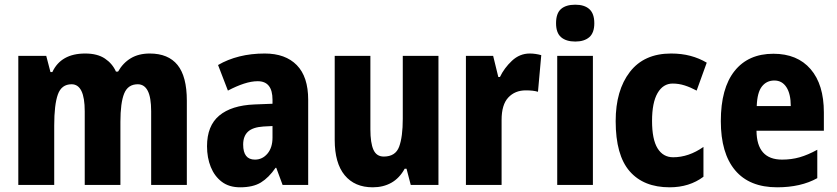

<svg xmlns="http://www.w3.org/2000/svg" viewBox="-20 -788 3564 818"><path d="M618 -560Q697 -560 736.5 -511Q776 -462 776 -359V0H624V-314Q624 -373 609.5 -401Q595 -429 567 -429Q525 -429 509 -389.5Q493 -350 493 -269V0H341V-314Q341 -429 285 -429Q242 -429 226.5 -385.5Q211 -342 211 -253V0H58V-550H177L195 -481H203Q240 -560 343 -560Q395 -560 427 -538.5Q459 -517 474 -483H483Q504 -520 537.5 -540Q571 -560 618 -560Z M1108 -560Q1196 -560 1244.5 -510.5Q1293 -461 1293 -363V0H1184L1157 -73H1154Q1125 -31 1091.5 -10.5Q1058 10 1003 10Q956 10 925 -13.5Q894 -37 878 -76.5Q862 -116 862 -165Q862 -252 914 -295.5Q966 -339 1064 -343L1141 -346V-363Q1141 -442 1078 -442Q1051 -442 1019 -431.5Q987 -421 951 -402L909 -511Q950 -535 1000 -547.5Q1050 -560 1108 -560ZM1102 -249Q1057 -246 1036.5 -227Q1016 -208 1016 -172Q1016 -108 1066 -108Q1098 -108 1119.5 -133.5Q1141 -159 1141 -202V-251Z M1848 -550V0H1730L1712 -69H1704Q1682 -29 1647.5 -9.5Q1613 10 1568 10Q1491 10 1448.5 -41.5Q1406 -93 1406 -192V-550H1558V-237Q1558 -179 1571 -150Q1584 -121 1615 -121Q1665 -121 1680.5 -163Q1696 -205 1696 -282V-550Z M2237 -560Q2261 -560 2286 -553L2272 -397Q2262 -400 2249.5 -401.5Q2237 -403 2220 -403Q2174 -403 2145.5 -372.5Q2117 -342 2117 -277V0H1965V-550H2081L2103 -460H2110Q2128 -498 2161 -529Q2194 -560 2237 -560Z M2431 -768Q2470 -768 2491 -749Q2512 -730 2512 -689Q2512 -648 2490.5 -629.5Q2469 -611 2431 -611Q2392 -611 2370.5 -629.5Q2349 -648 2349 -689Q2349 -731 2370 -749.5Q2391 -768 2431 -768ZM2506 -550V0H2354V-550Z M2833 10Q2722 10 2662.5 -58.5Q2603 -127 2603 -272Q2603 -403 2663.5 -481.5Q2724 -560 2839 -560Q2884 -560 2921.5 -550Q2959 -540 2991 -521L2948 -402Q2922 -416 2897 -424Q2872 -432 2846 -432Q2805 -432 2781.5 -391.5Q2758 -351 2758 -273Q2758 -194 2781.5 -156Q2805 -118 2848 -118Q2914 -118 2977 -162V-35Q2917 10 2833 10Z M3275 -559Q3377 -559 3433.5 -493.5Q3490 -428 3490 -309V-231H3203Q3204 -108 3312 -108Q3352 -108 3387 -118Q3422 -128 3462 -150V-29Q3392 10 3291 10Q3173 10 3112 -62.5Q3051 -135 3051 -272Q3051 -412 3109.5 -485.5Q3168 -559 3275 -559ZM3279 -445Q3246 -445 3226 -419.5Q3206 -394 3204 -336H3349Q3349 -388 3330.5 -416.5Q3312 -445 3279 -445Z"/></svg>

Font: Noto Sans Lao UI Cond ExtBd
Style: Regular
Weight: 800
Width: 3
Designer: Monotype Design Team
Foundry: Monotype Imaging Inc.
Version: Version 2.000; ttfautohint (v1.8.4.7-5d5b)